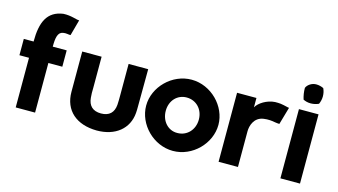

<svg xmlns="http://www.w3.org/2000/svg" viewBox="-61 -651 1500 852"><g transform="rotate(15 689.0 -225.0)"><path d="M1 -228H45V0H134V-228H198V-303H134C134 -342 138 -370 162 -374C176 -377 190 -372 197 -373L217 -446C205 -445 179 -458 142 -456C70 -446 46 -393 46 -303H1Z M266 -131C266 -45 325 5 418 6C504 6 561 -41 567 -114C568 -124 568 -134 568 -145L569 -316H479V-172C479 -157 479 -142 478 -128C475 -92 455 -72 417 -72C379 -72 359 -92 356 -128C355 -142 354 -157 355 -172V-316H266Z M602 -158C602 -72 678 6 768 6C858 6 934 -72 934 -158C934 -243 858 -321 768 -321C679 -321 602 -244 602 -158ZM692 -158C692 -205 724 -239 767 -239C811 -239 844 -205 844 -158C844 -111 811 -76 767 -76C724 -75 692 -111 692 -158Z M977 0H1066V-164C1066 -188 1077 -230 1121 -236C1141 -239 1159 -237 1174 -234C1182 -233 1188 -232 1194 -232L1217 -312C1211 -312 1198 -317 1177 -320C1169 -321 1161 -321 1151 -321C1114 -319 1078 -296 1066 -274V-317H977Z M1261 0H1351V-318H1261ZM1262 -416C1262 -397 1265 -380 1270 -364C1280 -359 1291 -356 1304 -356C1317 -356 1330 -359 1341 -364C1346 -375 1349 -387 1349 -400C1349 -413 1346 -426 1341 -436C1331 -441 1319 -444 1307 -444C1287 -444 1268 -431 1262 -416Z"/></g></svg>

Font: Rabbid Highway Sign II Hop
Style: Regular
Weight: 400
Foundry: Cannot Into Space Fonts
Version: Version 0.277